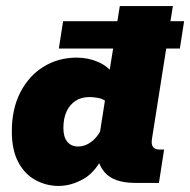

<svg xmlns="http://www.w3.org/2000/svg" viewBox="-20 -603 627 633"><path d="M174 -443 188 -533H367L375 -583H550L542 -533H587L573 -443H528L481 -145Q478 -126 485 -118Q492 -110 505 -110H521L504 0H426Q355 0 325 -35Q295 -70 302 -120L304 -134L326 -99Q297 -37 256 -13.5Q215 10 173 10Q133 10 97.5 -9Q62 -28 40.5 -68Q19 -108 19 -170Q19 -244 47 -298.5Q75 -353 123.5 -383Q172 -413 233 -413Q271 -413 304 -398.5Q337 -384 355 -357L335 -332L353 -443ZM189 -181Q189 -151 202 -135.5Q215 -120 237 -120Q263 -120 285.5 -139Q308 -158 322 -195L308 -157L330 -297L328 -270Q317 -278 301.5 -280.5Q286 -283 275 -283Q248 -283 229 -270.5Q210 -258 199.5 -235.5Q189 -213 189 -181Z"/></svg>

Font: Rokkitt SemiBold Black
Style: Italic
Weight: 900
Italic angle: -9°
Version: Version 3.103